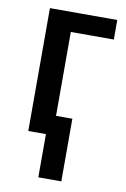

<svg xmlns="http://www.w3.org/2000/svg" viewBox="-84 -591 547 831"><g transform="rotate(10 190.0 -175.0)"><path d="M144.5 189.9V0H66.9V-540H362.8V-454.1H173.8V-85.4H245.6V189.9Z"/></g></svg>

Font: Open Sans
Style: Regular
Weight: 600
Width: 3
Foundry: Ascender Corporation
Version: Version 1.000